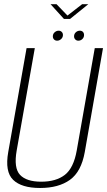

<svg xmlns="http://www.w3.org/2000/svg" viewBox="-20 -908 520 932"><path d="M174.5 4.5Q264.5 4.5 319.5 -35Q374.5 -74.5 391.5 -170L480 -674.5H440L352.5 -177.5Q337.5 -92.5 294.8 -59.2Q252 -26 180 -26Q108.5 -26 77.2 -59.2Q46 -92.5 61 -177.5L149 -674.5H109L20 -170Q3 -74.5 43.8 -35Q84.5 4.5 174.5 4.5ZM257.5 -710.5Q268 -710.5 276.8 -718.5Q285.5 -726.5 285.5 -738Q285.5 -747.5 279.5 -753.2Q273.5 -759 264.5 -759Q254 -759 245.2 -751.2Q236.5 -743.5 236.5 -731.5Q236.5 -722.5 242.2 -716.5Q248 -710.5 257.5 -710.5ZM360 -710.5Q371.5 -710.5 379.8 -718.5Q388 -726.5 388 -738Q388 -747.5 382.5 -753.2Q377 -759 367.5 -759Q356.5 -759 348 -751.2Q339.5 -743.5 339.5 -731.5Q339.5 -722.5 345.5 -716.5Q351.5 -710.5 360 -710.5ZM290.5 -816H320L408.5 -887.5H378.5L307.5 -832.5L254.5 -887.5H225.5Z"/></svg>

Font: Anybody SemiCondensed ExtraLight
Style: Italic
Weight: 250
Width: 4
Italic angle: -10°
Version: Version 1.113;gftools[0.9.25]